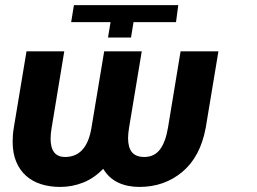

<svg xmlns="http://www.w3.org/2000/svg" viewBox="-20 -732 1021 762"><path d="M500 -583.1H408.7L418.7 -644.2H262.4L273.4 -711.6H687.5L678.6 -644.2H509.9ZM533.4 9.9Q485.4 9.9 448.7 -7.5Q411.9 -24.9 389.6 -62.1Q353.3 -24.5 309.8 -7.3Q266.3 9.9 218.8 9.9Q177.6 9.9 142.9 -1.1Q108.3 -12.1 83.3 -34.4Q58.2 -56.8 44.2 -90.6Q30.2 -124.3 30.2 -169.7Q30.2 -182.9 31.2 -196.6Q32.3 -210.2 34.8 -225.1L85.2 -528.4H235.1L185 -225.1Q180.8 -201 180.8 -181.8Q180.8 -109 238.3 -109Q323.9 -109 343 -225.1L393.5 -528.4H542.6L492.2 -225.1Q490.4 -213.8 489.3 -203.3Q488.3 -192.8 488.3 -183.6Q488.3 -146.3 503.9 -127.7Q519.5 -109 552.9 -109Q591.6 -109 614.2 -138Q636.7 -166.9 646.7 -225.1L696.7 -528.4H846.9L796.5 -225.1Q775.2 -109.7 703.5 -49.7Q632.1 9.9 533.4 9.9Z"/></svg>

Font: Linik Sans
Style: Bold Italic
Weight: 700
Italic angle: 9°
Designer: Fonts by Rasmus Andersson / Changes by Cristiano Sobral with parts from Marc Monis
Foundry: rsms
Version: Version 3.020; ttfautohint (v1.6)